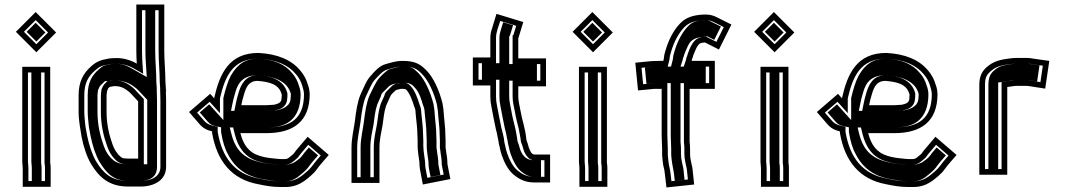

<svg xmlns="http://www.w3.org/2000/svg" viewBox="-20 -783 4688 845"><path d="M80 -44V39H203V-44C203 -52 202.3 -59.7 201 -67V-489H78V-71C78 -62.1 80 -51.6 80 -44ZM50 -643 140 -553 227 -640 137 -730ZM178 -44V14H105V-44C105 -55.4 103 -65.4 103 -71V-464H176V-64.7C177.2 -58.3 178 -51.5 178 -44ZM85.4 -643 137 -694.6 191.6 -640 140 -588.4ZM161 -65.6V-464H118V-71C118 -64.2 120 -54 120 -44V14H163V-44C163 -51.7 162.2 -58.9 161 -65.6ZM97.2 -643 140 -600.2 179.8 -640 137 -682.8Z M703 -560V-763H580V-560C580 -542 580.7 -523 582 -503C556.1 -517.8 521.4 -530.2 480 -527C472 -527 464.3 -526.3 457 -525C422.8 -518.8 404.8 -512.3 381 -491C347.7 -461.6 326 -424.4 326 -364V-292C326 -249.3 333.8 -217.2 339 -181C347.5 -138.5 361.1 -94.6 381 -61C414.5 -6.1 457 38 544 38H598C659.5 38 711 9.5 711 -49V-342C711 -354 710.7 -367 710 -381L712 -383L710 -386V-394L708 -424C708 -467.9 703 -516 703 -560ZM451 -382C452.3 -385.3 453.7 -388.3 455 -391C455 -395.2 461 -398 464 -401C470 -401 477 -404 485 -404C515.6 -404 531.6 -391.9 549 -378L558 -369C563.3 -363 568.3 -357.7 573 -353L588 -337V-85H544C539.3 -85 534 -85.3 528 -86C520.2 -86 516.6 -88.5 511 -93C495.7 -105.2 482.1 -126.7 475 -148C460 -190.5 449 -236.2 449 -290V-364C449 -370.5 451 -376.5 451 -382ZM684.8 -391.4 685.1 -378.8C685.8 -363.5 686 -353.6 686 -342V-49C686 -10.3 653.8 13 598 13H544C467.7 13 433.9 -22.4 402.4 -73.9C385.2 -103.1 371.6 -146 363.6 -185.2C360.4 -207 356.1 -221 354.9 -236.9C353.3 -256 351 -272.8 351 -292V-364C351 -417.7 368.5 -446.6 397.6 -472.3C418.3 -490.8 428.5 -494.4 461.5 -500.4C467.2 -501.4 473.4 -502 480 -502H481C516.7 -504.7 546.4 -494.6 569.6 -481.3L610 -458.2L606.9 -504.7C605.6 -524.2 605 -542.6 605 -560V-738H678V-560C678 -514.1 683 -466.1 683 -424V-423.2L685 -393.2C685 -392.2 684.8 -392.9 684.8 -391.4ZM426 -386.8V-382C425.9 -380.7 424 -374.3 424 -364V-290C424 -232.8 435.9 -183.6 451.4 -139.9C459.7 -115 475 -89.8 495.4 -73.5C501 -69 514.9 -61.4 526.5 -61C532.7 -60.4 538.5 -60 544 -60H613V-346.9L591 -370.4C585.9 -375.4 581.5 -380.1 576.2 -386.2L565.7 -396.7C547.5 -411.2 524.2 -429 485 -429C473 -429 464.5 -426.1 463.8 -426H453.6C444.7 -418.1 434.5 -411.8 426 -386.8ZM669.8 -388.2C669.8 -389.6 670 -391.5 670 -393.5L668 -423.5C668 -467.5 663 -514.5 663 -560V-738H620V-560C620 -542.4 620.7 -523.7 622 -504L626 -444L555 -484.5C532.3 -497.5 509.2 -504.1 482.5 -502H480C475.6 -502 471.8 -501.6 468.2 -501C438.3 -495.6 433.8 -494.6 413.7 -476.6C385.2 -451.5 366 -420.7 366 -364V-292C366 -272.1 368.4 -254.8 370 -236.2C371.2 -219.2 375.8 -204.3 378.8 -183.7C386.9 -143.3 400.7 -99.9 418.4 -69.8C451.8 -15.2 485 13 544 13H598C635.1 13 671 -0.8 671 -49V-342C671 -355.8 670.6 -372.7 669.8 -388.2ZM411 -382V-385.1C412.6 -389 413.8 -392 415.6 -395.9C418.4 -405.3 428.6 -413.2 430.6 -414.8L441.8 -426H460.1C461.4 -426.3 471.8 -429 485 -429C537.3 -429 564.5 -406.2 581.8 -392.4L592.5 -381.7C597.8 -375.7 602.2 -371 607.2 -365.9L628 -343.8V-60H544C537.5 -60 530.1 -60.5 524.3 -61C499.7 -62.6 484.4 -73.7 479.5 -77.6C458 -94.8 443.8 -118.9 435.9 -142.8C420.6 -186.1 409 -234.1 409 -290V-364C409 -373.6 411 -380.3 411 -382Z M1186 -322C1176.6 -322 1162.1 -320 1152 -320H1042C1045.3 -336.4 1048 -349.2 1054 -368C1063.2 -399.3 1074.7 -427 1114 -427C1165.3 -422.7 1206.8 -412.8 1219 -370C1219 -368.7 1219.3 -367.3 1220 -366C1220 -359.3 1219.7 -354 1219 -350C1219 -330 1202.4 -326.1 1186 -322ZM923 -353V-350L905 -370L812 -290L858 -237C872.1 -220.2 889.5 -210.2 913 -205C913 -201.7 913.3 -198.3 914 -195C935.1 -75.5 998.5 6.9 1118 28C1148.7 34.6 1178.3 40 1214 40H1238C1272.7 40 1298.9 27.8 1320 13C1335.7 1.2 1361.1 -19.1 1372 -35C1388.8 -58.5 1408.4 -79.2 1427 -101L1334 -181L1294 -134C1286.2 -124.9 1279.4 -117.1 1272 -106C1267.4 -101.4 1252.3 -89.7 1250 -88C1245.3 -84.9 1241.8 -83 1234 -83H1215C1210.3 -83 1205.7 -83.3 1201 -84C1173.2 -86.8 1147.5 -88.8 1123 -97C1074.6 -111.5 1050.6 -146.7 1038 -197H1152C1271.7 -197 1343 -248.8 1343 -369C1342.3 -385 1339.7 -398.7 1335 -410C1328.7 -433.2 1316.7 -455.4 1302 -472C1262.8 -520.2 1199.3 -546.1 1117 -550C988.4 -550 947.1 -459.1 923 -353ZM1115 -452H1114C1057.4 -452 1039.1 -405.9 1030.1 -375.3C1024 -356.1 1020.8 -341.2 1017.5 -324.9L1011.5 -295H1152C1164.8 -295 1179.5 -297 1186 -297H1189.1C1201.1 -300 1221.3 -301.5 1235.5 -321.7C1241 -329.4 1243.4 -338.5 1244 -348.2C1244.8 -353.7 1245 -359.4 1245 -366V-371.9C1229.2 -434.8 1168 -448.7 1115 -452ZM1116.4 -525C1195 -521.1 1249.1 -497.4 1282.9 -455.8C1295.6 -441.5 1305.5 -423.1 1310.9 -403.4C1313.5 -393.8 1317.3 -383.3 1318 -368.5C1317.6 -263.1 1262.7 -222 1152 -222H1006L1013.7 -190.9C1027.5 -135.8 1057.4 -91 1115.5 -73.2C1145 -63.5 1171.3 -61.8 1198 -59.2C1205.1 -58.2 1209.1 -58 1215 -58H1234C1246.3 -58 1258 -63.3 1263.9 -67.2C1268.4 -70.3 1283.3 -81.9 1291.4 -90.1C1298.5 -100.6 1304.4 -107.7 1313 -117.8L1336.7 -145.7L1391.6 -98.4C1376.9 -81.6 1364.8 -67.9 1351.5 -49.4C1344.2 -38.7 1319.6 -18 1305.3 -7.3C1286.5 5.8 1266.4 15 1238 15H1214C1180.6 15 1154.1 10.2 1122.8 3.5C1011.9 -16.1 958 -89.8 938.6 -199.6C938.1 -202 938 -203.2 938 -205V-225.1L918.4 -229.4C899.1 -233.7 887.7 -240.5 877 -253.2L847.3 -287.4L902.8 -335.1L948 -284.9V-350C970 -445.8 1003.6 -524.5 1116.4 -525ZM1260 -369.8V-366C1260 -359.5 1259.7 -353.6 1259 -348.8C1258.4 -336.1 1253.2 -324.3 1240.9 -315.1C1222.7 -301.5 1207.5 -300.4 1193.7 -297H1186C1184 -297 1169.1 -295 1152 -295H996.7L1002.3 -323.1C1005.6 -339.4 1008.6 -353.6 1014.7 -372.7C1022.1 -397.9 1034.7 -452 1114 -452H1116.7C1177.1 -447.5 1245.2 -429.8 1260 -369.8ZM1303 -368.7C1302.3 -383.3 1299.6 -395.6 1295.8 -404.8C1290 -426.1 1279.6 -445.6 1266.6 -460.3C1232.9 -501.8 1184.4 -521.4 1115.5 -525C1059.6 -524.4 1025.4 -501.3 995.8 -449.8C982.2 -424.4 971 -386.2 963 -351.2V-254.6L900.7 -323.8L859.2 -288.1L893.3 -248.8C904.2 -235.8 913.2 -231.5 926.4 -228.6L953 -222.6V-205C953 -202.6 953.2 -200.7 953.7 -197.9C960.5 -159.4 968.3 -130.7 984 -102.9C1013.5 -43.9 1066.5 -7.1 1128.9 3.9C1159.5 9.3 1184 15 1214 15H1238C1256.1 15 1271.8 9.1 1289.7 -3.3C1303.4 -13.7 1327.8 -34.1 1335.4 -45C1349.7 -65.2 1364.7 -81.8 1379.8 -99.1L1339.3 -133.9L1329.3 -122.2C1321.3 -112.9 1315.5 -106.3 1308.9 -96.4C1303 -87.5 1284.5 -74.8 1280.7 -72C1274.2 -67.1 1256.3 -58 1234 -58H1215C1207.7 -58 1200.9 -58.5 1193.5 -59.4C1167.5 -62 1137.6 -64 1104.9 -74.7C1038 -95.2 1011.5 -141.2 998.5 -193.1L991.3 -222H1152C1203.4 -222 1237.2 -232.2 1261.8 -254.2C1286.2 -275.9 1302.9 -312.1 1303 -368.7Z M1744 -392H1750C1752.4 -392 1765.8 -392.4 1768 -388C1783.5 -372.5 1795.5 -338.7 1802 -317C1806.5 -305.7 1809 -299.7 1809 -287C1811.4 -253.6 1817 -224 1817 -189C1817.7 -180.3 1818 -172 1818 -164V-142C1818 -124.6 1820.2 -111.8 1822 -96L1825 -76C1825.7 -72 1826 -68.7 1826 -66C1826 -56.7 1826.7 -47.7 1828 -39L1841 29L1962 5L1949 -62V-66C1949 -74 1948.3 -82.7 1947 -92L1944 -112C1943.3 -120 1942.3 -127.3 1941 -134V-164C1941 -172 1940.7 -181 1940 -191C1940 -220.1 1936.1 -243.8 1934 -271L1932 -297C1930.7 -309 1929 -320 1927 -330C1913.7 -383.1 1889.3 -440.7 1855 -475C1826.7 -503.3 1803.4 -515 1750 -515C1723.8 -515 1699.3 -507.1 1678 -501C1650.6 -494.1 1628.6 -469 1614 -452C1591.9 -429.9 1581.6 -397.3 1567 -368C1553 -335.3 1546.9 -292.6 1542 -251C1537.1 -213.9 1527 -175.8 1527 -133V22H1650V-133C1650 -169.9 1658 -200.2 1664 -234C1667.7 -261.6 1670.5 -291.4 1679 -317L1687 -335C1689 -340.3 1691.7 -346.3 1695 -353C1701.9 -369.2 1705.9 -371 1720 -384C1720 -387.2 1741.5 -391.2 1744 -392ZM1916 -164V-131.5C1917.4 -124.8 1918.4 -117.6 1919.2 -109.1L1922.3 -88.4C1923.4 -80.2 1924 -72.6 1924 -66V-59.6L1932.7 -14.7L1860.8 -0.4L1852.6 -43.2C1851.5 -51.2 1851 -57.9 1851 -66C1851 -70.6 1850.4 -75.5 1849.7 -79.9L1846.8 -99.2C1844.8 -116.9 1843 -126.8 1843 -142V-164C1843 -172.1 1842.5 -182.9 1842 -190C1841.9 -227.1 1836.2 -258.5 1834 -287.9C1833.8 -304.4 1829 -316.9 1825.6 -325.3C1818.3 -349.2 1806.3 -384.3 1787.4 -403.9C1768.5 -426.2 1750 -417 1750 -417H1739.9C1731.6 -414.2 1718.8 -419.9 1699.9 -399.5C1694.7 -394.7 1688.6 -388.4 1686.3 -385.9C1672.2 -373.9 1672.6 -364.3 1672.3 -363.4C1668.7 -356.2 1665.6 -349.1 1663.9 -344.5L1655.7 -326.1C1645.9 -296.8 1642.7 -263.9 1639.3 -237.8C1633.4 -204.8 1625 -173.5 1625 -133V-3H1552V-133C1552 -171.9 1561.5 -208.2 1566.8 -247.9C1571.7 -289.4 1578.2 -330.4 1589.7 -357.5C1605.7 -389.9 1615.5 -418.1 1631.7 -434.3C1643.5 -446.1 1663.5 -471.6 1684.5 -476.8C1707.4 -483.4 1728.4 -490 1750 -490C1799.1 -490 1812.4 -482.3 1837.3 -457.3C1866.1 -428.5 1890.2 -373.8 1902.6 -324.5C1904.4 -315.2 1905.9 -304.9 1907.1 -294.7L1909.1 -269.1C1911.3 -240.5 1915 -217.8 1915 -191V-190.2C1915.6 -180.5 1916 -171.5 1916 -164ZM1803.4 -399.8C1825.7 -377.5 1834 -345.9 1841.1 -322.3C1845.3 -311.9 1848.9 -302.4 1849 -287.6C1851.3 -256.6 1856.9 -226 1857 -189.6C1857.6 -182 1858 -172 1858 -164V-142C1858 -125.9 1860 -115 1861.9 -98L1864.8 -78.5C1865.5 -74.2 1866 -69.9 1866 -66C1866 -57.4 1866.5 -49.9 1867.8 -41.7L1875 -4L1918.3 -12.6L1909 -60.5V-66C1909 -73.1 1908.4 -81.1 1907.2 -89.7L1904.1 -110.2C1903.3 -119.6 1902.4 -125.4 1901 -132.4V-164C1901 -171.9 1900.7 -179.5 1900 -190.5C1900 -219.4 1896.2 -241.4 1894 -269.8L1892.1 -295.5C1890.8 -306.4 1889.3 -317 1887.4 -326.5C1874.7 -376.9 1849.7 -433.2 1821.1 -461.8C1796.1 -486.7 1789.8 -490 1750 -490C1736.3 -490 1717.7 -484.9 1694.6 -478.3C1682.6 -474.8 1656.5 -448.7 1649.3 -440.2C1633.4 -421.7 1621.9 -394.1 1605.4 -361C1593.1 -331.6 1586.7 -290.4 1581.9 -249C1576.7 -210.3 1567 -173.4 1567 -133V-3H1610V-133C1610 -172.2 1618.3 -203.1 1624.2 -236.4C1627.7 -263.1 1630.7 -294.7 1640.1 -322.9L1648.2 -341.2C1650.1 -346 1653.1 -353 1656.5 -359.9C1657.6 -362.4 1655.2 -368.9 1670.1 -381.5C1673.5 -385.3 1677.8 -389.6 1684.3 -395.6C1703.4 -417.7 1723.1 -413.4 1734 -417H1749.9C1749.9 -417 1782.2 -426.3 1803.4 -399.8Z M2319 -110C2318.3 -110 2318 -110.3 2318 -111C2314.2 -116.7 2308.8 -127.9 2307 -135L2302 -152C2300.2 -159.2 2296 -165.9 2296 -174C2292.1 -216.6 2277 -256.8 2270 -299C2266.9 -316.3 2261 -339 2261 -358V-403H2383V-526H2261V-616L2262 -617L2283 -686L2165 -722C2158 -699 2150.9 -676.1 2144 -653C2140 -641 2138 -629 2138 -617V-530H2061V-407H2138V-358C2138 -342.7 2139.7 -327.3 2143 -312C2149.1 -277.6 2155.7 -247.6 2162 -216L2167 -196C2169 -185.3 2170.7 -176.7 2172 -170C2173.3 -166 2174 -163 2174 -161C2174.7 -153 2176.3 -144.7 2179 -136L2183 -118L2188 -101C2199.1 -67.8 2216 -34.5 2241 -14C2263.9 4.8 2290.8 20 2331 20H2401V-103H2331C2325.9 -103 2322.2 -106.8 2319 -110ZM2181.6 -690.8 2251.8 -669.4 2239.9 -630.3 2236 -626.4V-501H2358V-428H2236V-358C2236 -334.3 2242.6 -310.3 2245.4 -294.8C2249.9 -267.4 2257.6 -237.5 2263.5 -214C2266.3 -196.1 2270 -182.4 2271 -172.7C2271.8 -155 2277.1 -148.5 2277.9 -145.4L2282.8 -128.8C2286.3 -115.9 2290.1 -108.8 2295.2 -100.3L2304 -89.7C2307.7 -86.2 2316.6 -78 2331 -78H2376V-5H2331C2297.7 -5 2277.4 -16.6 2256.9 -33.3C2237.8 -49 2222 -78.4 2211.9 -108.5L2207.2 -124.2L2203.2 -142.4C2201.2 -148.8 2199.3 -158.3 2199 -162C2197.8 -179.6 2194.8 -183.4 2191.4 -201.3L2186.4 -221.5C2179.8 -254.3 2173.7 -282 2167.5 -316.8C2164.3 -331.6 2163 -344.2 2163 -358V-432H2086V-505H2163V-617C2163 -642.1 2175.5 -670.7 2181.6 -690.8ZM2289 -93 2279.4 -104C2274.6 -111.9 2270.3 -120.6 2267.5 -130.9L2262.6 -147.8C2261.5 -152.1 2256.4 -159.2 2256 -173.2C2254.7 -186 2251.1 -198.3 2248.3 -215.9C2242.4 -239.6 2234.7 -269.3 2230.2 -296.3C2227.4 -312.5 2221 -336 2221 -358V-428H2343V-501H2221V-623.2L2224.1 -626.3L2238 -671.9L2194.5 -685.2C2190.7 -672.9 2187.1 -661 2183.2 -648.1C2179.6 -637.3 2178 -627.4 2178 -617V-505H2101V-432H2178V-358C2178 -343.6 2179.4 -330 2182.7 -315.1C2188.8 -280.4 2195.1 -251.8 2201.6 -219.5L2206.6 -199.4C2208.7 -188.2 2210.2 -180.8 2211.5 -174.1C2214.9 -163 2214.6 -152.6 2218.5 -140.1L2222.5 -122L2227.3 -105.8C2237.7 -74.8 2254.8 -44 2272.8 -29.1C2293.6 -12.1 2309.4 -5 2331 -5H2361V-78H2331C2303 -78 2291.8 -90.5 2289 -93Z M2530 -44V39H2653V-44C2653 -52 2652.3 -59.7 2651 -67V-489H2528V-71C2528 -62.1 2530 -51.6 2530 -44ZM2500 -643 2590 -553 2677 -640 2587 -730ZM2628 -44V14H2555V-44C2555 -55.4 2553 -65.4 2553 -71V-464H2626V-64.7C2627.2 -58.3 2628 -51.5 2628 -44ZM2535.4 -643 2587 -694.6 2641.6 -640 2590 -588.4ZM2611 -65.6V-464H2568V-71C2568 -64.2 2570 -54 2570 -44V14H2613V-44C2613 -51.7 2612.2 -58.9 2611 -65.6ZM2547.2 -643 2590 -600.2 2629.8 -640 2587 -682.8Z M2894 -128V-101C2895.1 -83.6 2897.1 -68.3 2899 -55C2900.5 -49.9 2905 -31.8 2905 -25L2906 -19L2913 42L3035 29L3028 -38C3027.3 -44.7 3025.7 -53 3023 -63L3020 -78C3018.3 -86.6 3017 -94.3 3017 -106V-128C3017 -137.3 3016.3 -147.7 3015 -159V-392H3126V-515H3024C3024.7 -517 3025 -518.7 3025 -520V-521C3027.7 -527 3029.7 -533 3031 -539L3037 -554L3045 -572C3052.1 -583.4 3055.4 -592.4 3071 -595C3075 -595 3079 -595.3 3083 -596L3144 -565L3199 -675L3135 -707C3119.7 -715 3103.7 -719 3087 -719C3043.3 -719 3009.4 -710.3 2984 -690C2952.6 -663.1 2928.6 -620.7 2914 -577C2909.8 -562.4 2903 -545.8 2902 -529C2902 -524.1 2900.1 -519.6 2899 -515H2879C2867 -515 2856.3 -514.7 2847 -514L2776 -507L2788 -385C2812 -387.3 2835.9 -389.8 2860 -392H2892V-187C2892 -165.5 2894 -146.9 2894 -128ZM2810.4 -412.3 2803.3 -484.6 2849.1 -489.1C2858.6 -489.7 2867.5 -490 2879 -490H2918.5L2923.3 -508.9C2923.8 -511.2 2926.5 -517.6 2927.1 -529.1C2927.7 -537.9 2933.6 -555 2937.9 -569.6C2951.7 -610.7 2974.3 -648.5 2999.9 -670.7C3019.7 -686.3 3046.6 -694 3087 -694C3099.7 -694 3111.2 -691.2 3123.6 -684.7L3165.5 -663.8L3132.9 -598.7L3087 -622C3082 -621.2 3076.6 -620 3071 -620H3068.9C3040.5 -615.3 3029.2 -593.9 3023.8 -585.2C3016.7 -573.9 3012 -559.3 3007 -546.4C3005.5 -539.6 3002.8 -532.6 3000 -526.3V-522.1L2989.3 -490H3101V-417H2990V-157.5C2991.2 -146.9 2992 -136.4 2992 -128V-106C2992 -92.4 2993.7 -82.1 2995.5 -73.1L2998.6 -57.3C3001 -48.3 3002.7 -40.2 3003.1 -35.5L3007.5 6.8L2935 14.5L2930.8 -22.5C2928.5 -35.8 2925.6 -52.5 2923.5 -60.1C2921.8 -72.5 2919.9 -87.8 2919 -101.8V-128C2919 -148.7 2917 -167.1 2917 -187V-417H2858.9C2842.9 -415.5 2824.6 -413.7 2810.4 -412.3ZM2975 -158.1V-417H3086V-490H2974.8L2984.8 -520.1C2985 -520.6 2985 -521 2985 -521V-524.4C2987.7 -530.6 2990.2 -537.1 2991.7 -543.8L2998.3 -560.4L3007 -579.9C3011.5 -587.1 3018.4 -612.1 3060.7 -619.2L3065.8 -620H3071C3071.4 -620 3071.9 -620 3072.7 -620.2L3092.4 -623.4L3123.4 -607.7L3152.7 -666.1L3109.7 -687.6C3099.2 -693.1 3093.1 -694 3087 -694C3052.4 -694 3033.1 -688.5 3015.9 -674.9C2990.5 -652.8 2967.3 -614 2953.3 -572.2C2948.9 -557.1 2942.9 -541.6 2942 -528.6C2941.7 -520.6 2939.2 -513.9 2938.5 -511.1L2933.2 -490H2879C2868.5 -490 2860.9 -489.8 2852.4 -489.2L2818.2 -485.8L2825.2 -414C2834.7 -414.9 2846.7 -416 2857.1 -417H2932V-187C2932 -166.5 2934 -148 2934 -128V-101.5C2936.1 -69.4 2940.9 -51 2945.9 -21.2L2949.7 12.7L2992.7 8.1L2988.1 -36.4C2987.5 -42.2 2986.2 -48.8 2983.4 -59.4L2980.3 -74.9C2978.5 -83.7 2977 -93.1 2977 -106V-128C2977 -136.8 2976.3 -147.2 2975 -158.1Z M3329 -44V39H3452V-44C3452 -52 3451.3 -59.7 3450 -67V-489H3327V-71C3327 -62.1 3329 -51.6 3329 -44ZM3299 -643 3389 -553 3476 -640 3386 -730ZM3427 -44V14H3354V-44C3354 -55.4 3352 -65.4 3352 -71V-464H3425V-64.7C3426.2 -58.3 3427 -51.5 3427 -44ZM3334.4 -643 3386 -694.6 3440.6 -640 3389 -588.4ZM3410 -65.6V-464H3367V-71C3367 -64.2 3369 -54 3369 -44V14H3412V-44C3412 -51.7 3411.2 -58.9 3410 -65.6ZM3346.2 -643 3389 -600.2 3428.8 -640 3386 -682.8Z M3949 -322C3939.6 -322 3925.1 -320 3915 -320H3805C3808.3 -336.4 3811 -349.2 3817 -368C3826.2 -399.3 3837.7 -427 3877 -427C3928.3 -422.7 3969.8 -412.8 3982 -370C3982 -368.7 3982.3 -367.3 3983 -366C3983 -359.3 3982.7 -354 3982 -350C3982 -330 3965.4 -326.1 3949 -322ZM3686 -353V-350L3668 -370L3575 -290L3621 -237C3635.1 -220.2 3652.5 -210.2 3676 -205C3676 -201.7 3676.3 -198.3 3677 -195C3698.1 -75.5 3761.5 6.9 3881 28C3911.7 34.6 3941.3 40 3977 40H4001C4035.7 40 4061.9 27.8 4083 13C4098.7 1.2 4124.1 -19.1 4135 -35C4151.8 -58.5 4171.4 -79.2 4190 -101L4097 -181L4057 -134C4049.2 -124.9 4042.4 -117.1 4035 -106C4030.4 -101.4 4015.3 -89.7 4013 -88C4008.3 -84.9 4004.8 -83 3997 -83H3978C3973.3 -83 3968.7 -83.3 3964 -84C3936.2 -86.8 3910.5 -88.8 3886 -97C3837.6 -111.5 3813.6 -146.7 3801 -197H3915C4034.7 -197 4106 -248.8 4106 -369C4105.3 -385 4102.7 -398.7 4098 -410C4091.7 -433.2 4079.7 -455.4 4065 -472C4025.8 -520.2 3962.3 -546.1 3880 -550C3751.4 -550 3710.1 -459.1 3686 -353ZM3878 -452H3877C3820.4 -452 3802.1 -405.9 3793.1 -375.3C3787 -356.1 3783.8 -341.2 3780.5 -324.9L3774.5 -295H3915C3927.8 -295 3942.5 -297 3949 -297H3952.1C3964.1 -300 3984.3 -301.5 3998.5 -321.7C4004 -329.4 4006.4 -338.5 4007 -348.2C4007.8 -353.7 4008 -359.4 4008 -366V-371.9C3992.2 -434.8 3931 -448.7 3878 -452ZM3879.4 -525C3958 -521.1 4012.1 -497.4 4045.9 -455.8C4058.6 -441.5 4068.5 -423.1 4073.9 -403.4C4076.5 -393.8 4080.3 -383.3 4081 -368.5C4080.6 -263.1 4025.7 -222 3915 -222H3769L3776.7 -190.9C3790.5 -135.8 3820.4 -91 3878.5 -73.2C3908 -63.5 3934.3 -61.8 3961 -59.2C3968.1 -58.2 3972.1 -58 3978 -58H3997C4009.3 -58 4021 -63.3 4026.9 -67.2C4031.4 -70.3 4046.3 -81.9 4054.4 -90.1C4061.5 -100.6 4067.4 -107.7 4076 -117.8L4099.7 -145.7L4154.6 -98.4C4139.9 -81.6 4127.8 -67.9 4114.5 -49.4C4107.2 -38.7 4082.6 -18 4068.3 -7.3C4049.5 5.8 4029.4 15 4001 15H3977C3943.6 15 3917.1 10.2 3885.8 3.5C3774.9 -16.1 3721 -89.8 3701.6 -199.6C3701.1 -202 3701 -203.2 3701 -205V-225.1L3681.4 -229.4C3662.1 -233.7 3650.7 -240.5 3640 -253.2L3610.3 -287.4L3665.8 -335.1L3711 -284.9V-350C3733 -445.8 3766.6 -524.5 3879.4 -525ZM4023 -369.8V-366C4023 -359.5 4022.7 -353.6 4022 -348.8C4021.4 -336.1 4016.2 -324.3 4003.9 -315.1C3985.7 -301.5 3970.5 -300.4 3956.7 -297H3949C3947 -297 3932.1 -295 3915 -295H3759.7L3765.3 -323.1C3768.6 -339.4 3771.6 -353.6 3777.7 -372.7C3785.1 -397.9 3797.7 -452 3877 -452H3879.7C3940.1 -447.5 4008.2 -429.8 4023 -369.8ZM4066 -368.7C4065.3 -383.3 4062.6 -395.6 4058.8 -404.8C4053 -426.1 4042.6 -445.6 4029.6 -460.3C3995.9 -501.8 3947.4 -521.4 3878.5 -525C3822.6 -524.4 3788.4 -501.3 3758.8 -449.8C3745.2 -424.4 3734 -386.2 3726 -351.2V-254.6L3663.7 -323.8L3622.2 -288.1L3656.3 -248.8C3667.2 -235.8 3676.2 -231.5 3689.4 -228.6L3716 -222.6V-205C3716 -202.6 3716.2 -200.7 3716.7 -197.9C3723.5 -159.4 3731.3 -130.7 3747 -102.9C3776.5 -43.9 3829.5 -7.1 3891.9 3.9C3922.5 9.3 3947 15 3977 15H4001C4019.1 15 4034.8 9.1 4052.7 -3.3C4066.4 -13.7 4090.8 -34.1 4098.4 -45C4112.7 -65.2 4127.7 -81.8 4142.8 -99.1L4102.3 -133.9L4092.3 -122.2C4084.3 -112.9 4078.5 -106.3 4071.9 -96.4C4066 -87.5 4047.5 -74.8 4043.7 -72C4037.2 -67.1 4019.3 -58 3997 -58H3978C3970.7 -58 3963.9 -58.5 3956.5 -59.4C3930.5 -62 3900.6 -64 3867.9 -74.7C3801 -95.2 3774.5 -141.2 3761.5 -193.1L3754.3 -222H3915C3966.4 -222 4000.2 -232.2 4024.8 -254.2C4049.2 -275.9 4065.9 -312.1 4066 -368.7Z M4413 -14V-400L4427 -402C4435.2 -403 4443.2 -405 4451 -405H4500C4502 -405 4505 -404.7 4509 -404L4580 -393L4598 -515L4527 -525C4517.7 -527 4508.7 -528 4500 -528H4451C4443 -528 4435 -527.3 4427 -526C4380.5 -520.8 4352.2 -513.2 4323 -488C4302.4 -469.6 4290 -448.5 4290 -409V-14ZM4388 -39H4315V-409C4315 -442.5 4323.3 -454.8 4339.5 -469.2C4363.5 -489.9 4384.6 -496.1 4429.8 -501.2C4436.8 -501.9 4443.9 -503 4451 -503H4500C4507 -503 4514.8 -502.1 4522.6 -500.4L4569.6 -493.8L4558.9 -421.6L4513 -428.7C4508.6 -429.4 4504.6 -430 4500 -430H4451C4438.9 -430 4430.4 -427.6 4423.7 -426.8L4388 -421.7ZM4373 -39V-419.9L4418.6 -426.4C4423 -427 4432.3 -430 4451 -430H4500C4508.5 -430 4514 -429 4519 -428.2L4544.4 -424.3L4554.9 -495.4L4516.1 -500.9C4510.6 -502.1 4504 -503 4500 -503H4451C4446.6 -503 4442.1 -502.6 4437.3 -501.8C4393.7 -494.6 4380.7 -494.9 4355.6 -473.5C4340 -459.5 4330 -445.3 4330 -409V-39Z"/></svg>

Font: Tape
Style: Regular
Weight: 500
Foundry: Cannot Into Space Fonts
Version: Version 0.97